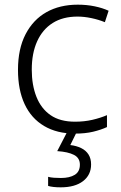

<svg xmlns="http://www.w3.org/2000/svg" viewBox="-20 -562 516 822"><path d="M301 10Q224 10 169 -22.5Q114 -55 85.5 -116Q57 -177 57 -263Q57 -353 89.5 -415.5Q122 -478 179 -510Q236 -542 313 -542Q351 -542 385 -535Q419 -528 445 -516L429 -467Q402 -478 371 -484.5Q340 -491 312 -491Q249 -491 205.5 -463.5Q162 -436 139 -385Q116 -334 116 -264Q116 -198 136 -147.5Q156 -97 196.5 -69Q237 -41 301 -41Q341 -41 375.5 -49Q410 -57 438 -69V-18Q412 -6 378.5 2Q345 10 301 10ZM370 142Q370 187 335.5 213.5Q301 240 240 240Q223 240 209.5 238.5Q196 237 186 234V195Q197 198 211 199Q225 200 241 200Q278 200 300 186.5Q322 173 322 143Q322 114 296.5 101Q271 88 225 85L269 0H310L281 59Q307 62 327.5 72Q348 82 359 99.5Q370 117 370 142Z"/></svg>

Font: Noto Sans Khmer Light
Style: Regular
Weight: 300
Version: Version 2.003